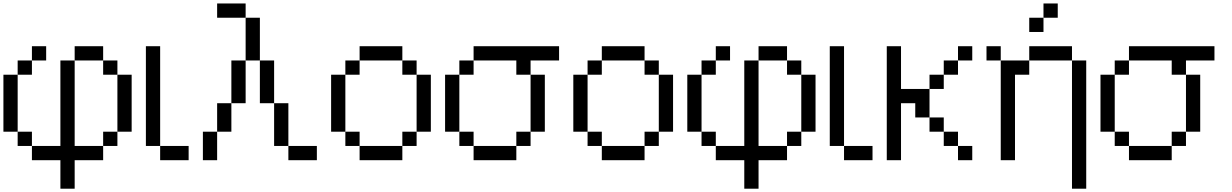

<svg xmlns="http://www.w3.org/2000/svg" viewBox="-20 -937 7207 1123"><path d="M0 -166.7V-500H83.3V-166.7ZM750 -166.7H666.7V-500H750ZM166.7 -166.7V-83.3H83.3V-166.7ZM166.7 -83.3H333.3V-583.3H416.7V-83.3H583.3V0H416.7V166.7H333.3V0H166.7ZM166.7 -583.3V-500H83.3V-583.3ZM166.7 -666.7H250V-583.3H166.7ZM666.7 -166.7V-83.3H583.3V-166.7ZM666.7 -583.3V-500H583.3V-583.3ZM416.7 -583.3V-666.7H583.3V-583.3Z M833.3 -83.3V-666.7H916.7V-83.3ZM916.7 -83.3H1083.3V0H916.7Z M1166.7 -166.7H1250V0H1166.7ZM1333.3 -166.7H1250V-333.3H1333.3ZM1333.3 -333.3V-583.3H1416.7V-333.3ZM1500 -333.3V-583.3H1583.3V-333.3ZM1500 -583.3H1416.7V-833.3H1500ZM1666.7 -83.3H1833.3V0H1666.7ZM1666.7 -333.3V-83.3H1583.3V-333.3ZM1250 -916.7H1416.7V-833.3H1250Z M1916.7 -166.7V-500H2000V-166.7ZM2000 -166.7H2083.3V-83.3H2000ZM2000 -500V-583.3H2083.3V-500ZM2083.3 -83.3H2333.3V0H2083.3ZM2083.3 -583.3V-666.7H2333.3V-583.3ZM2333.3 -83.3V-166.7H2416.7V-83.3ZM2333.3 -583.3H2416.7V-500H2333.3ZM2416.7 -166.7V-500H2500V-166.7Z M2583.3 -166.7V-500H2666.7V-166.7ZM2750 -166.7V-83.3H2666.7V-166.7ZM2750 -83.3H3000V0H2750ZM2750 -583.3V-500H2666.7V-583.3ZM2750 -666.7H3250V-583.3H3083.3V-500H3000V-583.3H2750ZM3083.3 -166.7V-83.3H3000V-166.7ZM3083.3 -500H3166.7V-166.7H3083.3Z M3333.3 -166.7V-500H3416.7V-166.7ZM3416.7 -166.7H3500V-83.3H3416.7ZM3416.7 -500V-583.3H3500V-500ZM3500 -83.3H3750V0H3500ZM3500 -583.3V-666.7H3750V-583.3ZM3750 -83.3V-166.7H3833.3V-83.3ZM3750 -583.3H3833.3V-500H3750ZM3833.3 -166.7V-500H3916.7V-166.7Z M4000 -166.7V-500H4083.3V-166.7ZM4750 -166.7H4666.7V-500H4750ZM4166.7 -166.7V-83.3H4083.3V-166.7ZM4166.7 -83.3H4333.3V-583.3H4416.7V-83.3H4583.3V0H4416.7V166.7H4333.3V0H4166.7ZM4166.7 -583.3V-500H4083.3V-583.3ZM4166.7 -666.7H4250V-583.3H4166.7ZM4666.7 -166.7V-83.3H4583.3V-166.7ZM4666.7 -583.3V-500H4583.3V-583.3ZM4416.7 -583.3V-666.7H4583.3V-583.3Z M4833.3 -83.3V-666.7H4916.7V-83.3ZM4916.7 -83.3H5083.3V0H4916.7Z M5166.7 0V-666.7H5250V-416.7H5416.7V-250H5333.3V-333.3H5250V0ZM5500 -166.7H5583.3V-83.3H5500ZM5500 -416.7H5416.7V-500H5500ZM5500 -250V-166.7H5416.7V-250ZM5500 -500V-583.3H5583.3V-500ZM5666.7 -83.3V0H5583.3V-83.3ZM5666.7 -583.3H5583.3V-666.7H5666.7Z M5750 -583.3V-666.7H5833.3V-583.3ZM5833.3 0V-583.3H6000V-500H5916.7V0ZM6000 -583.3V-666.7H6250V-583.3ZM6000 -750V-833.3H6083.3V-750ZM6166.7 -916.7V-833.3H6083.3V-916.7ZM6250 166.7V-583.3H6333.3V166.7Z M6416.7 -166.7V-500H6500V-166.7ZM6583.3 -166.7V-83.3H6500V-166.7ZM6583.3 -83.3H6833.3V0H6583.3ZM6583.3 -583.3V-500H6500V-583.3ZM6583.3 -666.7H7083.3V-583.3H6916.7V-500H6833.3V-583.3H6583.3ZM6916.7 -166.7V-83.3H6833.3V-166.7ZM6916.7 -500H7000V-166.7H6916.7Z"/></svg>

Font: Galmuri11 Regular
Style: Regular
Weight: 400
Designer: Minseo Lee (Quiple)
Version: Version 2.356;hotconv 1.1.0;makeotfexe 2.6.0 DEVELOPMENT